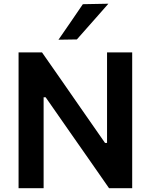

<svg xmlns="http://www.w3.org/2000/svg" viewBox="-20 -988 792 1008"><path d="M77.5 0Q77.5 -58 77.5 -112.5Q77.5 -167 77.5 -233.5V-474.5Q77.5 -543 77.5 -598.5Q77.5 -654 77.5 -713H200.5Q255.5 -634.5 304.8 -563.5Q354 -492.5 403 -422L531.5 -237.5H542V-474.5Q542 -543 542 -598.5Q542 -654 542 -713H674Q674 -654 674 -598.5Q674 -543 674 -474.5V-233.5Q674 -167 674 -112.5Q674 -58 674 0H552.5Q507.5 -65 458 -135.8Q408.5 -206.5 349.5 -291L219.5 -477.5H209V-233.5Q209 -167 209 -112.5Q209 -58 209 0ZM287 -779.5Q319.5 -826.5 351.5 -873Q383.5 -919.5 415 -966L549 -968.5Q520.5 -936 492.8 -904.5Q465 -873 437.5 -842Q410 -811 383.5 -781Z"/></svg>

Font: Commissioner Thin SemiBold
Style: Regular
Weight: 600
Version: Version 1.000